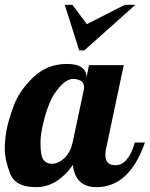

<svg xmlns="http://www.w3.org/2000/svg" viewBox="-33 -770 621 796"><path d="M316.4 -561H295.4L235.4 -750H267.1L327.1 -669.9L484.4 -750H528.3ZM134.8 -180.2Q134.8 -119.6 148.9 -105.2Q163.1 -90.8 179.7 -90.8Q209 -90.8 233.9 -114.5Q258.8 -138.2 268.1 -179.2L315.9 -404.8Q315.9 -427.7 301.5 -435.3Q287.1 -442.9 270.5 -442.9Q253.9 -442.9 235.1 -429.2Q216.3 -415.5 193.6 -382.6Q170.9 -349.6 152.8 -284.9Q134.8 -220.2 134.8 -180.2ZM244.1 -504.9Q286.6 -504.9 305.9 -490.2Q325.2 -475.6 325.2 -454.1V-446.8L335.9 -500H480L408.2 -160.2Q403.8 -145 403.8 -127.9Q403.8 -85 444.8 -85Q499.5 -85 525.9 -179.2H567.9Q503.4 5.9 367.2 5.9Q279.8 5.9 269 -85.9Q203.6 5.9 116.2 5.9Q29.3 5.9 8.1 -52.2Q-13.2 -110.4 -13.2 -149.4Q-13.2 -188.5 -6.3 -227.8Q0.5 -267.1 23.2 -329.8Q45.9 -392.6 104 -448.7Q162.1 -504.9 244.1 -504.9Z"/></svg>

Font: Lobster-Regular
Style: Regular
Weight: 400
Designer: Pablo Impallari
Foundry: Pablo Impallari
Version: Version 1.007; ttfautohint (v1.1) -l 8 -r 50 -G 50 -x 14 -D 